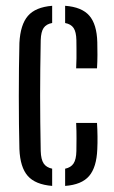

<svg xmlns="http://www.w3.org/2000/svg" viewBox="-20 -626 389 653"><path d="M46 -118.7Q45 -157.6 44.5 -203.8Q44 -249.9 44 -298.6Q44 -347.2 44.5 -393.9Q45 -440.5 46 -480.1Q49.3 -542.4 75 -572Q100.6 -601.7 157.4 -606.3V-547.8Q137.4 -544.2 128.4 -531Q119.4 -517.8 118.5 -489.6Q117.5 -437.4 117 -391.2Q116.5 -345 116.5 -300.6Q116.5 -256.1 117 -210.2Q117.5 -164.3 118.5 -112.3Q119.4 -83.8 128.4 -70.2Q137.4 -56.5 157.4 -52.3V6.3Q100 1.6 74.3 -27.8Q48.6 -57.1 46 -118.7ZM201.5 6.3V-52.2Q221.3 -56.4 230.2 -70.1Q239.2 -83.7 239.8 -112.3Q240 -131 240.2 -154.9Q240.4 -178.8 239 -208H309.9Q311.3 -186.7 311.6 -162.5Q311.9 -138.4 310.9 -118.7Q308.5 -57 283.1 -27.4Q257.8 2.2 201.5 6.3ZM239 -393.6Q239.9 -409.8 240.1 -427.4Q240.4 -445.1 240.1 -461.4Q239.9 -477.8 239.8 -489.6Q239.2 -517.7 230.2 -530.9Q221.3 -544.1 201.5 -547.7V-606.3Q258.3 -602.1 283.8 -572.7Q309.3 -543.3 310.9 -482.5Q311.5 -463.2 311.4 -439.1Q311.3 -415 309.9 -393.6Z"/></svg>

Font: Big Shoulders Stencil Display SC Thin
Style: Regular
Weight: 100
Designer: Patric King
Foundry: XO Type Co
Version: Version 2.001